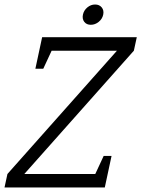

<svg xmlns="http://www.w3.org/2000/svg" viewBox="-43 -832 627 852"><path d="M476 -607H141L144 -667H564L551 -607L65 -60H425L422 0H-23L-10 -60ZM452 -140 422 0H352L417 -140ZM114 -527 144 -667H214L149 -527ZM360 -722Q341 -722 331 -735Q321 -748 325 -767Q329 -786 344.5 -799Q360 -812 379 -812Q398 -812 408.5 -799Q419 -786 415 -767Q411 -748 395 -735Q379 -722 360 -722Z"/></svg>

Font: Epunda Slab Light
Style: Italic
Weight: 300
Italic angle: -12°
Designer: Simon Atzbach
Foundry: typofactur
Version: Version 1.102